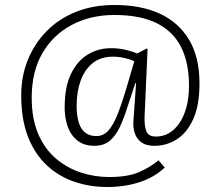

<svg xmlns="http://www.w3.org/2000/svg" viewBox="-20 -578 873 769"><path d="M408 171Q341 171 279.5 150.5Q218 130 169.5 86Q121 42 93 -28Q65 -98 65 -197Q65 -272 91 -337Q117 -402 165.5 -452Q214 -502 283 -530Q352 -558 439 -558Q545 -558 620.5 -523Q696 -488 737.5 -418.5Q779 -349 779 -244Q779 -156 754 -101Q729 -46 688 -20Q647 6 599 6Q564 6 545 -9Q526 -24 519.5 -45.5Q513 -67 514 -88L525 -245H522L491 -151Q477 -106 460.5 -70.5Q444 -35 420 -14.5Q396 6 357 6Q326 6 304 -6Q282 -18 267.5 -39Q253 -60 246 -88Q239 -116 239 -147Q239 -231 265 -283.5Q291 -336 333 -360.5Q375 -385 424 -385Q456 -385 483 -378.5Q510 -372 530 -364L568 -384L571 -381L559 -110Q558 -72 566.5 -51.5Q575 -31 605 -31Q632 -31 655.5 -44Q679 -57 697.5 -83.5Q716 -110 726.5 -148Q737 -186 737 -235Q737 -325 706 -388Q675 -451 609 -484.5Q543 -518 438 -518Q342 -518 267 -478Q192 -438 149.5 -364.5Q107 -291 107 -187Q107 -101 133.5 -40.5Q160 20 204.5 57.5Q249 95 304 113Q359 131 417 131Q491 131 535.5 112Q580 93 615 64L640 93Q597 133 538 152Q479 171 408 171ZM366 -33Q394 -33 414 -55Q434 -77 452 -123Q470 -169 491 -241L518 -333Q499 -341 477.5 -346Q456 -351 432 -351Q383 -351 351 -325Q319 -299 303 -255Q287 -211 287 -156Q287 -92 307 -62.5Q327 -33 366 -33Z"/></svg>

Font: Literata ExtraLight
Style: Italic
Weight: 250
Italic angle: -2°
Designer: Latin by Veronika Burian and Jose Scaglione. Greek by Irene Vlachou. Cyrillic by Vera Evstafieva
Foundry: TypeTogether
Version: Version 3.002